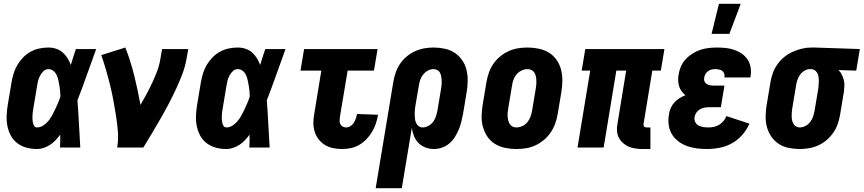

<svg xmlns="http://www.w3.org/2000/svg" viewBox="-20 -779 4561 1014"><path d="M176 8Q147 8 120.5 1Q94 -6 72.5 -22Q51 -38 38 -61.5Q25 -85 19.5 -112Q14 -139 15 -167.5Q16 -196 21 -225L41 -345Q45 -368 52 -391Q59 -414 71.5 -435.5Q84 -457 102 -475.5Q120 -494 142 -506Q164 -518 188 -523Q212 -528 235 -528Q257 -528 276.5 -521.5Q296 -515 311 -502Q326 -489 336.5 -472Q347 -455 354 -436Q360 -457 367 -478Q374 -499 381 -520H488Q463 -452 439 -384Q415 -316 389 -249Q394 -187 397 -124.5Q400 -62 404 0H297Q298 -17 298 -34Q298 -51 298 -68Q287 -53 274 -39Q261 -25 245 -14.5Q229 -4 211 2Q193 8 176 8ZM176 -106Q193 -106 209 -116.5Q225 -127 236.5 -141.5Q248 -156 256.5 -172Q265 -188 272.5 -204Q280 -220 287 -236.5Q294 -253 299 -269Q299 -284 297.5 -298.5Q296 -313 293.5 -327.5Q291 -342 288 -356Q285 -370 279 -383Q273 -396 261.5 -405Q250 -414 235 -414Q221 -414 210 -403.5Q199 -393 192 -380Q185 -367 181.5 -353.5Q178 -340 176 -326L156 -206Q154 -196 153 -186.5Q152 -177 151.5 -167.5Q151 -158 151.5 -148.5Q152 -139 154 -130Q156 -121 161 -113.5Q166 -106 176 -106Z M599 0Q606 -43 602.5 -85.5Q599 -128 592.5 -169Q586 -210 578.5 -250.5Q571 -291 561 -331Q551 -371 539.5 -410.5Q528 -450 515 -488L642 -528Q670 -456 689 -379.5Q708 -303 722 -225Q739 -254 755 -284Q771 -314 785 -344Q799 -374 810.5 -405Q822 -436 827 -468L836 -520H974L965 -468Q958 -427 942.5 -386.5Q927 -346 908.5 -306.5Q890 -267 869.5 -228Q849 -189 827 -151Q805 -113 782.5 -75Q760 -37 737 0Z M1176 8Q1147 8 1120.5 1Q1094 -6 1072.5 -22Q1051 -38 1038 -61.5Q1025 -85 1019.5 -112Q1014 -139 1015 -167.5Q1016 -196 1021 -225L1041 -345Q1045 -368 1052 -391Q1059 -414 1071.5 -435.5Q1084 -457 1102 -475.5Q1120 -494 1142 -506Q1164 -518 1188 -523Q1212 -528 1235 -528Q1257 -528 1276.5 -521.5Q1296 -515 1311 -502Q1326 -489 1336.5 -472Q1347 -455 1354 -436Q1360 -457 1367 -478Q1374 -499 1381 -520H1488Q1463 -452 1439 -384Q1415 -316 1389 -249Q1394 -187 1397 -124.5Q1400 -62 1404 0H1297Q1298 -17 1298 -34Q1298 -51 1298 -68Q1287 -53 1274 -39Q1261 -25 1245 -14.5Q1229 -4 1211 2Q1193 8 1176 8ZM1176 -106Q1193 -106 1209 -116.5Q1225 -127 1236.5 -141.5Q1248 -156 1256.5 -172Q1265 -188 1272.5 -204Q1280 -220 1287 -236.5Q1294 -253 1299 -269Q1299 -284 1297.5 -298.5Q1296 -313 1293.5 -327.5Q1291 -342 1288 -356Q1285 -370 1279 -383Q1273 -396 1261.5 -405Q1250 -414 1235 -414Q1221 -414 1210 -403.5Q1199 -393 1192 -380Q1185 -367 1181.5 -353.5Q1178 -340 1176 -326L1156 -206Q1154 -196 1153 -186.5Q1152 -177 1151.5 -167.5Q1151 -158 1151.5 -148.5Q1152 -139 1154 -130Q1156 -121 1161 -113.5Q1166 -106 1176 -106Z M1788 8Q1764 8 1740.5 3.5Q1717 -1 1697 -13Q1677 -25 1663 -43Q1649 -61 1642 -83.5Q1635 -106 1635 -130.5Q1635 -155 1640 -180L1677 -406H1567L1586 -520H1974L1955 -406H1816L1775 -161Q1774 -151 1773.5 -141Q1773 -131 1777.5 -123Q1782 -115 1790 -110.5Q1798 -106 1808 -106Q1820 -106 1831 -113Q1842 -120 1848.5 -130.5Q1855 -141 1859 -152.5Q1863 -164 1865 -175V-177L1976 -173V-169Q1972 -147 1964.5 -125Q1957 -103 1944.5 -82Q1932 -61 1915 -43.5Q1898 -26 1877.5 -14Q1857 -2 1834 3Q1811 8 1788 8Z M2102 215H1964L2057 -345Q2061 -369 2069 -393.5Q2077 -418 2091.5 -440Q2106 -462 2126.5 -479.5Q2147 -497 2171 -508Q2195 -519 2220 -523.5Q2245 -528 2269 -528Q2299 -528 2328 -522Q2357 -516 2380 -501Q2403 -486 2419.5 -463Q2436 -440 2443 -412.5Q2450 -385 2450 -355Q2450 -325 2445 -295L2425 -175Q2421 -155 2416 -134.5Q2411 -114 2402.5 -94Q2394 -74 2382 -55Q2370 -36 2353 -21.5Q2336 -7 2314.5 0.5Q2293 8 2272 8Q2249 8 2227.5 0Q2206 -8 2190.5 -23.5Q2175 -39 2166.5 -60Q2158 -81 2155 -104ZM2212 -106Q2227 -106 2242 -114Q2257 -122 2267 -135Q2277 -148 2282 -163.5Q2287 -179 2290 -194L2310 -314Q2312 -325 2312.5 -335.5Q2313 -346 2312.5 -356.5Q2312 -367 2310 -377Q2308 -387 2303.5 -395.5Q2299 -404 2289.5 -409Q2280 -414 2269 -414Q2254 -414 2239.5 -406Q2225 -398 2214.5 -385Q2204 -372 2199 -356.5Q2194 -341 2192 -326L2174 -222Q2172 -210 2171 -198.5Q2170 -187 2170 -175Q2170 -163 2171.5 -151.5Q2173 -140 2177.5 -130Q2182 -120 2191 -113Q2200 -106 2212 -106Z M2707 8Q2677 8 2648 2Q2619 -4 2595 -18.5Q2571 -33 2555 -56Q2539 -79 2531 -107Q2523 -135 2523.5 -164.5Q2524 -194 2529 -225L2549 -345Q2553 -369 2561.5 -394Q2570 -419 2585 -441Q2600 -463 2621 -480.5Q2642 -498 2666.5 -509Q2691 -520 2716 -524Q2741 -528 2766 -528Q2796 -528 2825 -522Q2854 -516 2878 -501.5Q2902 -487 2918.5 -464Q2935 -441 2942.5 -413Q2950 -385 2950 -355.5Q2950 -326 2945 -295L2925 -175Q2921 -151 2912 -126Q2903 -101 2888 -79Q2873 -57 2852 -39.5Q2831 -22 2807 -11Q2783 0 2757.5 4Q2732 8 2707 8ZM2707 -106Q2723 -106 2739 -113.5Q2755 -121 2765.5 -134Q2776 -147 2781.5 -162.5Q2787 -178 2790 -194L2810 -314Q2812 -325 2812.5 -336Q2813 -347 2812.5 -357.5Q2812 -368 2809.5 -378Q2807 -388 2801.5 -396.5Q2796 -405 2786.5 -409.5Q2777 -414 2766 -414Q2750 -414 2734.5 -406.5Q2719 -399 2708 -386Q2697 -373 2691.5 -357.5Q2686 -342 2684 -326L2664 -206Q2662 -195 2661 -184Q2660 -173 2661 -162.5Q2662 -152 2664.5 -142Q2667 -132 2672.5 -123.5Q2678 -115 2687 -110.5Q2696 -106 2707 -106Z M3415 8H3376Q3356 8 3337 5.5Q3318 3 3301.5 -4Q3285 -11 3271 -23Q3257 -35 3248.5 -51.5Q3240 -68 3238.5 -87Q3237 -106 3241 -126L3287 -406H3235L3168 0H3030L3097 -406H3052L3071 -520H3489L3470 -406H3425L3379 -126Q3378 -122 3378.5 -118Q3379 -114 3381.5 -111Q3384 -108 3387.5 -107Q3391 -106 3395 -106H3415Z M3713 8Q3685 8 3658.5 4.5Q3632 1 3607.5 -8Q3583 -17 3562 -33Q3541 -49 3528 -71Q3515 -93 3511.5 -120Q3508 -147 3513 -175Q3515 -191 3522 -207.5Q3529 -224 3541 -237.5Q3553 -251 3568.5 -260.5Q3584 -270 3600 -276Q3589 -285 3580 -297Q3571 -309 3566.5 -323.5Q3562 -338 3561.5 -354Q3561 -370 3564 -386Q3567 -407 3576.5 -428.5Q3586 -450 3602 -467Q3618 -484 3638 -496.5Q3658 -509 3679.5 -516Q3701 -523 3723 -525.5Q3745 -528 3767 -528Q3790 -528 3813.5 -525.5Q3837 -523 3858.5 -515.5Q3880 -508 3898 -495.5Q3916 -483 3928 -465Q3940 -447 3944 -424Q3948 -401 3944 -377L3943 -370H3806V-372Q3808 -382 3804.5 -391Q3801 -400 3794 -405Q3787 -410 3777 -412Q3767 -414 3757 -414Q3747 -414 3737 -411.5Q3727 -409 3718.5 -402.5Q3710 -396 3705 -386.5Q3700 -377 3699 -368Q3697 -358 3700.5 -349Q3704 -340 3712 -335.5Q3720 -331 3729 -329Q3738 -327 3748 -327H3806L3787 -213H3729Q3716 -213 3703 -211Q3690 -209 3678 -202.5Q3666 -196 3658 -184.5Q3650 -173 3648 -160Q3646 -146 3652 -134Q3658 -122 3669.5 -116Q3681 -110 3694.5 -108Q3708 -106 3722 -106Q3736 -106 3750.5 -109Q3765 -112 3778 -120Q3791 -128 3801 -140Q3811 -152 3816 -166L3938 -126Q3924 -94 3900 -66.5Q3876 -39 3845 -22Q3814 -5 3780 1.5Q3746 8 3713 8ZM3738 -600 3777 -759H3892L3832 -600Z M4204 8Q4174 8 4145 2Q4116 -4 4093 -19Q4070 -34 4054 -57Q4038 -80 4030.5 -107.5Q4023 -135 4023.5 -165Q4024 -195 4029 -225L4049 -345Q4053 -369 4061.5 -393Q4070 -417 4085.5 -439Q4101 -461 4122 -478Q4143 -495 4166.5 -505.5Q4190 -516 4215 -522Q4240 -528 4264 -528H4281L4521 -520L4502 -406L4408 -409Q4419 -399 4425.5 -385.5Q4432 -372 4436 -357.5Q4440 -343 4439.5 -327Q4439 -311 4437 -295L4417 -175Q4413 -151 4405 -126.5Q4397 -102 4382 -80Q4367 -58 4347 -40.5Q4327 -23 4303 -12Q4279 -1 4253.5 3.5Q4228 8 4204 8ZM4204 -106Q4219 -106 4234 -114Q4249 -122 4259 -135Q4269 -148 4274 -163.5Q4279 -179 4282 -194L4302 -314Q4304 -330 4304.5 -345.5Q4305 -361 4302.5 -375.5Q4300 -390 4290.5 -401.5Q4281 -413 4265 -414H4258Q4243 -414 4228.5 -405.5Q4214 -397 4205 -384Q4196 -371 4191 -356Q4186 -341 4184 -326L4164 -206Q4162 -195 4161.5 -184.5Q4161 -174 4161 -163.5Q4161 -153 4163.5 -143Q4166 -133 4170.5 -124.5Q4175 -116 4184 -111Q4193 -106 4204 -106Z"/></svg>

Font: Iosevka Term Curly Heavy
Style: Italic
Weight: 900
Italic angle: -9°
Designer: Belleve Invis
Foundry: Belleve Invis
Version: Version 32.3.0